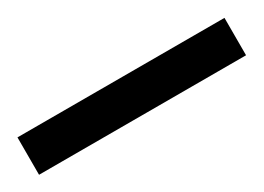

<svg xmlns="http://www.w3.org/2000/svg" viewBox="-20 -26 409 298"><g transform="rotate(-30 184.5 123.5)"><path d="M-1 90H370V157H-1Z"/></g></svg>

Font: Noto Sans Gurmukhi SemiCondensed
Style: Regular
Weight: 400
Width: 4
Designer: Jelle Bosma - Monotype Design Team
Foundry: Monotype Imaging Inc.
Version: Version 2.004; ttfautohint (v1.8.4.7-5d5b)